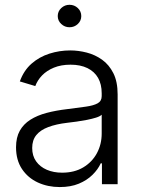

<svg xmlns="http://www.w3.org/2000/svg" viewBox="-20 -757 585 789"><path d="M225.6 11.7Q176.3 11.7 135.5 -7.1Q94.7 -25.9 70.3 -62.5Q45.9 -99.1 45.9 -151.9Q45.9 -192.4 61.3 -219.7Q76.7 -247.1 104.7 -264.9Q132.8 -282.7 171.4 -293Q210 -303.2 256.3 -308.6Q301.8 -314.5 333.3 -318.8Q364.7 -323.2 381.3 -332.5Q397.9 -341.8 397.9 -361.8V-374Q397.9 -410.6 383.1 -436.8Q368.2 -462.9 339.4 -477.1Q310.5 -491.2 270 -491.2Q231 -491.2 201.4 -479Q171.9 -466.8 152.8 -447Q133.8 -427.2 125 -403.3L61.5 -422.4Q77.6 -467.3 109.6 -495.4Q141.6 -523.4 183.1 -536.6Q224.6 -549.8 268.6 -549.8Q301.8 -549.8 336.2 -541Q370.6 -532.2 399.4 -511.7Q428.2 -491.2 445.8 -456.3Q463.4 -421.4 463.4 -369.1V0H398.9V-85.9H394Q382.8 -61 360.1 -38.6Q337.4 -16.1 304 -2.2Q270.5 11.7 225.6 11.7ZM235.4 -47.4Q285.6 -47.4 322 -69.1Q358.4 -90.8 378.2 -127.4Q397.9 -164.1 397.9 -208.5V-285.6Q391.1 -278.8 374.8 -273.7Q358.4 -268.6 337.4 -264.4Q316.4 -260.3 294.9 -257.3Q273.4 -254.4 256.3 -252.4Q210.9 -247.1 178.5 -234.9Q146 -222.7 129.2 -201.9Q112.3 -181.2 112.3 -148.9Q112.3 -116.7 128.4 -94Q144.5 -71.3 172.4 -59.3Q200.2 -47.4 235.4 -47.4ZM265.6 -645Q246.1 -645 231.7 -658.4Q217.3 -671.9 217.3 -690.9Q217.3 -710.4 231.7 -723.9Q246.1 -737.3 265.6 -737.3Q285.6 -737.3 299.8 -723.9Q314 -710.4 314 -690.9Q314 -671.9 299.8 -658.4Q285.6 -645 265.6 -645Z"/></svg>

Font: Inter 16pt Light
Style: Regular
Weight: 300
Version: Version 4.001;git-66647c0bb